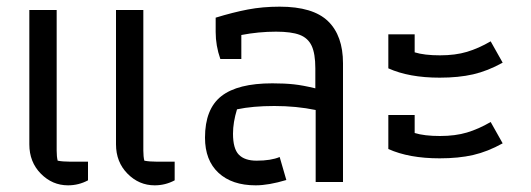

<svg xmlns="http://www.w3.org/2000/svg" viewBox="-20 -546 1594 576"><path d="M68 -113V-516H150V-94Q150 -76 153 -64Q168 -61 190 -61H244V-5Q216 10 184 10Q137 10 102.5 -25Q68 -60 68 -113ZM328 -113V-516H410V-94Q410 -76 413 -64Q428 -61 450 -61H504V-5Q476 10 444 10Q397 10 362.5 -25Q328 -60 328 -113Z M595 -133Q595 -219 644 -257.5Q693 -296 797 -296Q834 -296 861.5 -293Q889 -290 926 -281V-341Q926 -385 915 -408.5Q904 -432 879 -441.5Q854 -451 808 -451Q756 -451 704 -441V-369H641Q627 -409 627 -450V-493Q679 -509 723.5 -517.5Q768 -526 819 -526Q919 -526 964 -482.5Q1009 -439 1009 -356V0H927V-216Q869 -228 803 -228Q738 -228 691 -218Q679 -179 679 -145Q679 -100 696.5 -82Q714 -64 750 -64Q793 -64 819 -75L839 -6Q786 10 747 10Q676 10 635.5 -27.5Q595 -65 595 -133Z M1145 -341V-443H1224V-389Q1253 -380 1300 -380Q1346 -380 1381 -390.5Q1416 -401 1452 -422L1488 -358Q1443 -333 1399.5 -323Q1356 -313 1299 -313Q1207 -313 1145 -341ZM1145 -99V-201H1224V-147Q1253 -138 1300 -138Q1346 -138 1381 -148.5Q1416 -159 1452 -180L1488 -116Q1443 -91 1399.5 -81Q1356 -71 1299 -71Q1207 -71 1145 -99Z"/></svg>

Font: Athiti Medium
Style: Regular
Weight: 500
Designer: CadsonDemak Team
Foundry: CadsonDemak
Version: Version 1.033